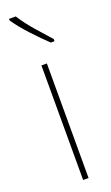

<svg xmlns="http://www.w3.org/2000/svg" viewBox="-151 -797 480 830"><g transform="rotate(-20 89.0 -382.0)"><path d="M102 0H77V-527H102ZM45 -764Q70 -725 103 -687Q136 -649 166 -616V-606H149Q117 -636 78 -678Q39 -720 14 -757V-764Z"/></g></svg>

Font: Noto Sans Georgian Condensed Thin
Style: Regular
Weight: 100
Width: 3
Designer: Monotype Design Team, Akaki Razmadze
Foundry: Google LLC
Version: Version 2.005; ttfautohint (v1.8.4.7-5d5b)